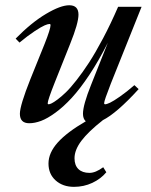

<svg xmlns="http://www.w3.org/2000/svg" viewBox="-20 -458 575 731"><path d="M91.3 11.2Q55.7 11.2 55.7 -24.9Q55.7 -56.2 95.7 -156.7L149.9 -291Q172.4 -347.7 172.4 -362.3Q172.4 -366.7 168.5 -366.7Q162.1 -366.7 149.7 -361.3Q137.2 -356 111.3 -338.9Q85.4 -321.8 54.2 -295.9L39.6 -311Q99.6 -372.1 155 -405Q210.4 -438 243.7 -438Q278.8 -438 278.8 -402.3Q278.8 -369.6 247.1 -291L188.5 -144Q161.6 -76.2 161.6 -64.9Q161.6 -61 165.5 -61Q168.9 -61 176.8 -64.7Q184.6 -68.4 199 -79.1Q213.4 -89.8 230.7 -106.4Q248 -123 271.2 -152.6Q294.4 -182.1 318.6 -219.2Q342.8 -256.3 372.1 -311.5Q401.4 -366.7 429.7 -432.1H519L401.9 -139.6Q376.5 -74.7 376.5 -65.4Q376.5 -61 380.4 -61Q386.2 -61 399.2 -67.1Q412.1 -73.2 437 -90.6Q461.9 -107.9 491.7 -133.8L507.8 -118.7Q423.8 -26.4 370.6 0H371.1Q316.4 43 290 77.9Q263.7 112.8 263.7 144.5Q263.7 171.4 278.6 185.8Q293.5 200.2 320.8 200.2Q343.8 200.2 373 178.7L384.8 197.8Q363.8 223.1 331.3 238.3Q298.8 253.4 261.7 253.4Q219.2 253.4 191.9 229Q164.6 204.6 164.6 164.6Q164.6 124 199.7 84.7Q234.9 45.4 306.6 3.9Q295.9 -5.9 295.9 -24.9Q295.9 -58.1 326.7 -134.8L390.6 -295.4Q356.4 -227.5 320.6 -173.6Q284.7 -119.6 253.4 -85.7Q222.2 -51.8 191.4 -29.3Q160.6 -6.8 136.5 2.2Q112.3 11.2 91.3 11.2Z"/></svg>

Font: Elstob 14pt SemiBold
Style: Italic
Weight: 600
Italic angle: -20°
Designer: Peter S. Baker
Version: Version 1.015